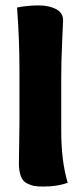

<svg xmlns="http://www.w3.org/2000/svg" viewBox="-20 -686 298 709"><path d="M51.8 -231V-431.2Q51.8 -541 43 -658.2Q81.1 -666 122.1 -666Q160.2 -666 186.5 -652.6Q212.9 -639.2 212.9 -610.8Q212.9 -606 209.5 -530.5Q206.1 -455.1 206.1 -403.8V-203.1Q206.1 -90.8 230 -11.2Q192.9 2.9 139.2 2.9Q119.1 2.9 106 0.5Q92.8 -2 78.4 -9.5Q64 -17.1 56.9 -35.6Q49.8 -54.2 49.8 -83Q49.8 -102.1 50.8 -154.5Q51.8 -207 51.8 -231Z"/></svg>

Font: Sukar
Style: black
Weight: 900
Designer: Dario Muhafara - Ghiath Alsory
Foundry: Dario Muhafara - Ghiath Alsory
Version: Version 1.00 March 27, 2016, initial release